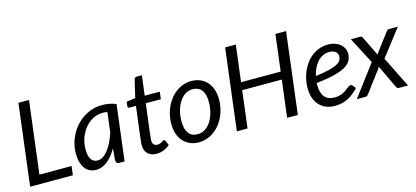

<svg xmlns="http://www.w3.org/2000/svg" viewBox="-60 -1172 3548 1636"><g transform="rotate(-15 1714.0 -354.0)"><path d="M151.5 -79H435L425.5 0H48.5L137 -716.5H230.5Z M881.5 0H835.5Q818 0 811.8 -9Q805.5 -18 805.5 -31L814.5 -133.5Q796.5 -101.5 775.8 -75.5Q755 -49.5 731.8 -31.2Q708.5 -13 683 -3Q657.5 7 630 7Q600 7 575.5 -4.8Q551 -16.5 533.8 -39.2Q516.5 -62 507 -95.2Q497.5 -128.5 497.5 -171.5Q497.5 -216.5 508.8 -259.2Q520 -302 540.8 -340Q561.5 -378 590.5 -409.8Q619.5 -441.5 655.2 -464.8Q691 -488 732 -500.8Q773 -513.5 818 -513.5Q850.5 -513.5 881.2 -508.2Q912 -503 942 -490ZM663.5 -67Q688 -67 711.5 -82.2Q735 -97.5 756 -124.5Q777 -151.5 795.2 -188.8Q813.5 -226 827.5 -270.5L849 -444.5Q838 -447 827.2 -447.8Q816.5 -448.5 806 -448.5Q776 -448.5 748 -438.8Q720 -429 695.5 -411.5Q671 -394 651 -369.8Q631 -345.5 616.8 -316.5Q602.5 -287.5 594.5 -254.8Q586.5 -222 586.5 -187.5Q586.5 -67 663.5 -67Z M1058 -95.5Q1058 -98.5 1058.2 -103.2Q1058.5 -108 1059.2 -117Q1060 -126 1061.5 -140.5Q1063 -155 1066 -178.5L1097.5 -432H1041Q1034.5 -432 1030.2 -435.8Q1026 -439.5 1026 -447.5Q1026 -449 1026.5 -453.5Q1027 -458 1027.8 -463.8Q1028.5 -469.5 1029.2 -475.5Q1030 -481.5 1030.5 -487L1108.5 -497.5L1146 -654Q1148 -661.5 1153.5 -666.2Q1159 -671 1167 -671H1214L1192 -496.5H1325L1317.5 -432H1184L1153.5 -183Q1151 -162.5 1149.8 -150Q1148.5 -137.5 1147.8 -130Q1147 -122.5 1146.8 -119.5Q1146.5 -116.5 1146.5 -115Q1146.5 -89.5 1158.2 -77.2Q1170 -65 1190.5 -65Q1203.5 -65 1213.5 -68.8Q1223.5 -72.5 1230.8 -77Q1238 -81.5 1243 -85.2Q1248 -89 1252 -89Q1256 -89 1258.2 -87Q1260.5 -85 1263 -80.5L1281.5 -38Q1257.5 -16.5 1226.2 -4.2Q1195 8 1163.5 8Q1115 8 1087 -18.5Q1059 -45 1058 -95.5Z M1545 -62.5Q1581.5 -62.5 1611.5 -82.5Q1641.5 -102.5 1662.5 -135.8Q1683.5 -169 1695 -212.5Q1706.5 -256 1706.5 -303.5Q1706.5 -373.5 1679 -409Q1651.5 -444.5 1599.5 -444.5Q1562.5 -444.5 1532.8 -424.8Q1503 -405 1482 -371.8Q1461 -338.5 1449.5 -295Q1438 -251.5 1438 -204Q1438 -134 1465.2 -98.2Q1492.5 -62.5 1545 -62.5ZM1537 7Q1495.5 7 1461 -7.2Q1426.5 -21.5 1401.5 -48.5Q1376.5 -75.5 1362.5 -114.5Q1348.5 -153.5 1348.5 -203.5Q1348.5 -267.5 1368.5 -324Q1388.5 -380.5 1423.2 -423Q1458 -465.5 1505.2 -490Q1552.5 -514.5 1607.5 -514.5Q1649 -514.5 1683.5 -500.2Q1718 -486 1743 -459Q1768 -432 1782 -392.8Q1796 -353.5 1796 -304Q1796 -240.5 1776 -184Q1756 -127.5 1721.2 -85Q1686.5 -42.5 1639 -17.8Q1591.5 7 1537 7Z M2410 0H2315.5L2356 -327H2006.5L1966.5 0H1872L1960.5 -716.5H2054.5L2015 -395H2364.5L2404 -716.5H2498Z M2960 -398Q2960 -365 2946.5 -337.2Q2933 -309.5 2897 -287.2Q2861 -265 2798 -248.5Q2735 -232 2636 -222Q2635.5 -216.5 2635.5 -211.2Q2635.5 -206 2635.5 -200.5Q2635.5 -133.5 2664.8 -98.2Q2694 -63 2753 -63Q2777 -63 2795.8 -68Q2814.5 -73 2829.2 -80.2Q2844 -87.5 2855.2 -96.2Q2866.5 -105 2876 -112.2Q2885.5 -119.5 2893.5 -124.5Q2901.5 -129.5 2909.5 -129.5Q2918.5 -129.5 2926 -121L2948 -93.5Q2922.5 -67 2898.2 -48.2Q2874 -29.5 2848.5 -17Q2823 -4.5 2795.2 1.2Q2767.5 7 2735.5 7Q2692 7 2657.5 -7.5Q2623 -22 2599 -48.8Q2575 -75.5 2562 -113.5Q2549 -151.5 2549 -198.5Q2549 -237.5 2557.2 -276.2Q2565.5 -315 2581.2 -350Q2597 -385 2619.8 -415Q2642.5 -445 2671.8 -466.8Q2701 -488.5 2736.2 -501Q2771.5 -513.5 2812 -513.5Q2850.5 -513.5 2878.5 -502.5Q2906.5 -491.5 2924.5 -474.5Q2942.5 -457.5 2951.2 -437Q2960 -416.5 2960 -398ZM2807 -449.5Q2775.5 -449.5 2749 -436.5Q2722.5 -423.5 2702 -400.8Q2681.5 -378 2667 -347.2Q2652.5 -316.5 2644.5 -281Q2721.5 -290.5 2768 -302.8Q2814.5 -315 2839.5 -329.2Q2864.5 -343.5 2872.5 -360Q2880.5 -376.5 2880.5 -394.5Q2880.5 -403.5 2876.5 -413.2Q2872.5 -423 2863.8 -431Q2855 -439 2841 -444.2Q2827 -449.5 2807 -449.5Z M3135 -272.5 3013.5 -506.5H3093Q3103 -506.5 3107.2 -503.8Q3111.5 -501 3115 -494L3200 -320Q3202.5 -325.5 3205.2 -330.5Q3208 -335.5 3212 -341L3326.5 -492.5Q3332 -499.5 3336.5 -503Q3341 -506.5 3347.5 -506.5H3428L3247 -272L3382 0H3302.5Q3292.5 0 3287 -5.2Q3281.5 -10.5 3278 -17.5L3182.5 -220Q3177.5 -209 3172 -201L3034 -17Q3029 -10 3023 -5Q3017 0 3008 0H2930Z"/></g></svg>

Font: LatoHex
Style: Italic
Weight: 400
Italic angle: -7°
Designer: Lukasz Dziedzic
Foundry: tyPoland Lukasz Dziedzic
Version: Version 1.104; Western+Polish opensource